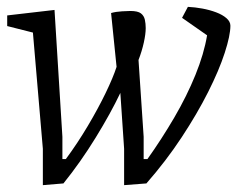

<svg xmlns="http://www.w3.org/2000/svg" viewBox="-20 -535 692 560"><path d="M105 5V-101L76 -440L1 -459V-490L139 -506L162 -136V-71H172Q206 -117 236 -167.5Q266 -218 288 -263.5Q310 -309 320 -340L304 -497Q318 -501 336 -502Q354 -503 360 -503Q382 -503 391 -496Q400 -489 402.5 -477.5Q405 -466 405 -453Q405 -436 399.5 -411Q394 -386 384 -360L399 -136V-71H410Q452 -130 488.5 -192.5Q525 -255 550 -316.5Q575 -378 584 -432L511 -483L528 -515Q549 -514 570.5 -510Q592 -506 610.5 -499Q629 -492 640.5 -482Q652 -472 652 -460Q652 -432 635.5 -381Q619 -330 587 -266.5Q555 -203 509.5 -134Q464 -65 407 0L342 5V-101L331 -264Q303 -205 259 -133.5Q215 -62 165 0Z"/></svg>

Font: Faustina Light Light
Style: Italic
Weight: 300
Italic angle: -8°
Version: Version 1.200